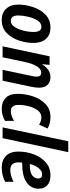

<svg xmlns="http://www.w3.org/2000/svg" viewBox="686 -1486 810 2222"><g transform="rotate(90 1091.0 -375.0)"><path d="M477 -359Q477 -450 429.5 -502Q382 -554 301 -554Q207 -554 148 -495Q89 -436 61 -350Q33 -264 33 -182Q33 -92 81.5 -41Q130 10 211 10Q303 10 361.5 -46.5Q420 -103 448.5 -188Q477 -273 477 -359ZM159 -181Q159 -232 173.5 -295Q188 -358 216.5 -403.5Q245 -449 289 -449Q322 -449 336 -424.5Q350 -400 350 -360Q350 -302 334.5 -240.5Q319 -179 290.5 -137Q262 -95 223 -95Q159 -95 159 -181Z M643 0 697 -257Q715 -342 746.5 -394.5Q778 -447 821 -447Q867 -447 867 -395Q867 -381 864 -361.5Q861 -342 856 -322L788 0H914L984 -330Q989 -356 992 -379Q995 -402 995 -421Q995 -487 961.5 -520.5Q928 -554 872 -554Q825 -554 789 -528Q753 -502 726 -460H723L731 -544H632L516 0Z M1379 -28V-133Q1349 -115 1321 -105Q1293 -95 1265 -95Q1194 -95 1194 -188Q1194 -243 1209.5 -303.5Q1225 -364 1257 -406.5Q1289 -449 1337 -449Q1361 -449 1382.5 -441.5Q1404 -434 1423 -423L1467 -521Q1409 -554 1334 -554Q1243 -554 1183.5 -496.5Q1124 -439 1095 -352Q1066 -265 1066 -175Q1066 -81 1113 -35.5Q1160 10 1237 10Q1279 10 1314.5 -0.5Q1350 -11 1379 -28Z M1579 0 1741 -760H1615L1454 0Z M2084 -30V-127Q2009 -89 1946 -89Q1859 -89 1859 -186Q1859 -207 1863 -227H1878Q2018 -227 2091 -278Q2164 -329 2164 -419Q2164 -480 2124 -517Q2084 -554 2010 -554Q1921 -554 1859.5 -500Q1798 -446 1766 -361Q1734 -276 1734 -181Q1734 -88 1784.5 -39Q1835 10 1919 10Q2011 10 2084 -30ZM1998 -458Q2046 -458 2046 -412Q2046 -370 2009 -342.5Q1972 -315 1890 -315H1878Q1894 -381 1927.5 -419.5Q1961 -458 1998 -458Z"/></g></svg>

Font: Noto Sans UI SemiCondensed
Style: Bold Italic
Weight: 700
Width: 4
Designer: Monotype Design Team
Foundry: Monotype Imaging Inc.
Version: 1.001